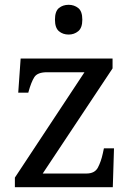

<svg xmlns="http://www.w3.org/2000/svg" viewBox="-20 -780 551 800"><path d="M42 0V-40L332 -479H176Q136 -479 123 -458.5Q110 -438 99 -398L98 -394H56L66 -536H449V-495L158 -57H340Q375 -57 388 -82Q401 -107 408 -139L413 -162H455L450 0ZM266 -636Q242 -636 225.5 -650Q209 -664 209 -698Q209 -733 225.5 -746.5Q242 -760 266 -760Q289 -760 306 -746.5Q323 -733 323 -698Q323 -664 306 -650Q289 -636 266 -636Z"/></svg>

Font: Noto Serif Kannada
Style: Regular
Weight: 400
Designer: Universal Thirst, Indian Type Foundry and the Monotype Design Team
Foundry: Monotype Imaging Inc.
Version: Version 2.003